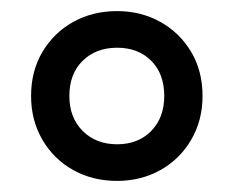

<svg xmlns="http://www.w3.org/2000/svg" viewBox="-20 -734 421 346"><path d="M191 -408Q147 -408 112 -427.5Q77 -447 56.5 -482Q36 -517 36 -561Q36 -606 56.5 -640.5Q77 -675 112 -694.5Q147 -714 191 -714Q234 -714 269 -694.5Q304 -675 324.5 -640.5Q345 -606 345 -561Q345 -517 324.5 -482Q304 -447 269 -427.5Q234 -408 191 -408ZM191 -474Q229 -474 252.5 -498Q276 -522 276 -561Q276 -601 252.5 -624.5Q229 -648 191 -648Q153 -648 129 -624.5Q105 -601 105 -561Q105 -522 129 -498Q153 -474 191 -474Z"/></svg>

Font: Space Grotesk Light
Style: Regular
Weight: 400
Version: Version 2.000